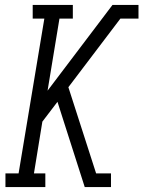

<svg xmlns="http://www.w3.org/2000/svg" viewBox="-20 -755 579 775"><path d="M2 0V-55H55L159 -680H112V-735H274V-680H220L172 -389L434 -735H539V-680H466L256 -403L368 -55H428V0H322L234 -275L212 -344L151 -264L117 -55H163V0Z"/></svg>

Font: Iosevka Slab Light
Style: Italic
Weight: 300
Italic angle: -9°
Monospace: yes
Designer: Belleve Invis
Foundry: Belleve Invis
Version: Version 11.1.1; ttfautohint (v1.8.3)